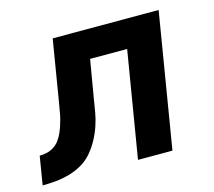

<svg xmlns="http://www.w3.org/2000/svg" viewBox="-117 -618 798 716"><g transform="rotate(-15 282.0 -260.0)"><path d="M332 0 400 -410H257L232 -263Q228 -237 223.5 -211.5Q219 -186 210.5 -161Q202 -136 189 -112Q176 -88 158 -67Q140 -46 116 -32.5Q92 -19 66.5 -12Q41 -5 15 -2.5Q-11 0 -36 0L-18 -110Q-5 -110 9 -113Q23 -116 36 -124Q49 -132 58 -144Q67 -156 73 -169Q79 -182 83.5 -195.5Q88 -209 91.5 -222.5Q95 -236 97 -250Q99 -264 102 -278L142 -520H551L465 0Z"/></g></svg>

Font: Iosevka Aile Extrabold Oblique
Style: Regular
Weight: 800
Italic angle: -9°
Designer: Belleve Invis
Foundry: Belleve Invis
Version: Version 31.1.0; ttfautohint (v1.8.4)